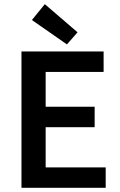

<svg xmlns="http://www.w3.org/2000/svg" viewBox="-20 -901 578 921"><path d="M83 0V-654H477V-556H199V-389H434V-291H199V-98H487V0ZM301 -688 133 -805 195 -881 352 -746Z"/></svg>

Font: Giro Semibold
Style: Regular
Weight: 600
Designer: Paul D. Hunt
Foundry: Adobe Systems Incorporated
Version: Version 1.000;PS 1.0;hotconv 1.0.88;makeotf.lib2.5.647800